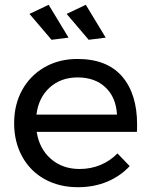

<svg xmlns="http://www.w3.org/2000/svg" viewBox="-20 -778 628 801"><path d="M552 -258Q552 -238 551 -228H133Q144 -157 192.5 -115Q241 -73 312 -73Q359 -73 399.5 -90Q440 -107 470 -138L521 -85Q482 -43 427 -20Q372 3 305 3Q227 3 166.5 -30.5Q106 -64 72.5 -125Q39 -186 39 -264Q39 -342 72.5 -402.5Q106 -463 166 -497.5Q226 -532 303 -532Q426 -532 489 -459.5Q552 -387 552 -258ZM468 -300Q464 -372 420 -413.5Q376 -455 304 -455Q234 -455 187.5 -413Q141 -371 132 -300ZM183 -758 266 -621 195 -612 103 -720ZM338 -758 421 -621 350 -612 258 -720Z"/></svg>

Font: Montserrat arm2
Style: Regular
Weight: 400
Designer: Julieta Ulanovsky
Foundry: Julieta Ulanovsky
Version: Version 6.000